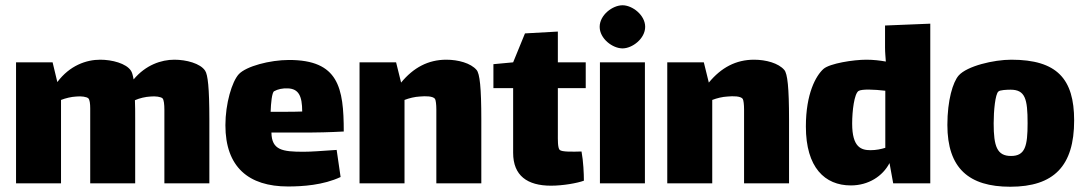

<svg xmlns="http://www.w3.org/2000/svg" viewBox="-20 -697 4128 730"><path d="M760 -428C742 -456 688 -470 643 -470C593 -470 534 -450 488 -395C485 -412 482 -422 478 -428C460 -456 406 -470 361 -470C308 -470 245 -448 198 -385L180 -460H41V0H212V-317C230 -324 251 -329 270 -330C289 -332 310 -329 316 -323C321 -318 323 -303 323 -285V-225V0H494V-242C494 -271 494 -295 493 -316C511 -324 533 -329 552 -330C571 -332 592 -329 598 -323C603 -318 605 -300 605 -279V-225V0H776V-242C776 -365 770 -413 760 -428Z M1134 -120C1054 -120 1013 -126 1012 -193H1154C1173 -193 1236 -194 1287 -197C1287 -364 1267 -469 1079 -469C1006 -469 916 -445 888 -415C862 -387 837 -303 837 -221C837 -62 925 12 1075 12C1130 12 1209 7 1275 -24L1260 -127C1200 -123 1164 -120 1134 -120ZM1022 -350C1036 -358 1055 -362 1075 -361C1115 -359 1129 -333 1129 -273C1108 -272 1083 -272 1061 -272H1009C1010 -305 1014 -345 1022 -350Z M1792 -431C1770 -457 1722 -470 1677 -470C1608 -470 1552 -440 1505 -383L1486 -460H1347V0H1518V-317C1536 -324 1557 -329 1576 -330C1598 -332 1626 -332 1634 -321C1637 -316 1639 -299 1639 -281V-240V0H1810V-242C1810 -365 1804 -417 1792 -431Z M2101 -362H2207V-460H2101V-577L1976 -570L1931 -460L1856 -453V-362H1931V-116C1931 -29 1985 9 2075 9C2121 9 2176 -1 2200 -10C2200 -36 2198 -84 2191 -121C2158 -120 2116 -119 2108 -127C2100 -135 2101 -167 2101 -189Z M2347 -513C2384 -513 2433 -550 2433 -595C2433 -640 2384 -677 2347 -677C2309 -677 2260 -640 2260 -595C2260 -550 2309 -513 2347 -513ZM2261 0H2432V-460H2261Z M2962 -431C2940 -457 2892 -470 2847 -470C2778 -470 2722 -440 2675 -383L2656 -460H2517V0H2688V-317C2706 -324 2727 -329 2746 -330C2768 -332 2796 -332 2804 -321C2807 -316 2809 -299 2809 -281V-240V0H2980V-242C2980 -365 2974 -417 2962 -431Z M3345 -600V-516C3345 -497 3347 -479 3348 -463C3326 -467 3300 -470 3274 -470C3225 -470 3135 -456 3111 -435C3082 -409 3044 -341 3044 -216C3044 -60 3116 8 3215 8C3282 8 3336 -27 3362 -77L3376 0H3517V-607ZM3290 -126C3255 -126 3220 -136 3220 -227C3220 -276 3228 -340 3244 -351C3256 -359 3304 -357 3346 -352V-135C3330 -130 3311 -126 3290 -126Z M3821 13C3987 13 4064 -66 4064 -239C4064 -397 3999 -470 3825 -470C3758 -470 3657 -446 3625 -410C3603 -385 3582 -316 3582 -222C3582 -57 3664 13 3821 13ZM3824 -104C3771 -104 3758 -140 3758 -228C3758 -276 3764 -339 3776 -349C3781 -355 3810 -356 3822 -356C3878 -356 3887 -321 3887 -229C3887 -142 3878 -104 3824 -104Z"/></svg>

Font: FilmFarsi Display
Style: Regular
Weight: 400
Designer: Borna Izadpanah
Foundry: Borna Izadpanah
Version: Version 1.000;PS 001.000;hotconv 1.0.88;makeotf.lib2.5.64775